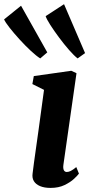

<svg xmlns="http://www.w3.org/2000/svg" viewBox="-110 -910 444 940"><path d="M137.5 10Q107 10 86.2 1.2Q65.5 -7.5 56 -23Q46.5 -38.5 49.5 -60Q52 -81.5 56.2 -112.5Q60.5 -143.5 66 -182.8Q71.5 -222 78 -268Q84.5 -314 91.2 -365Q98 -416 105.5 -470L48.5 -498.5L55.5 -537.5L239 -563.5L264.5 -551.5L200.5 -104Q198 -86 202.5 -77Q207 -68 217 -68Q226 -68 236.5 -73.2Q247 -78.5 263.5 -92L276.5 -60Q270.5 -51.5 252.8 -34.8Q235 -18 206 -4Q177 10 137.5 10ZM87 -624Q68.5 -635.5 41 -661Q13.5 -686.5 -14.2 -717Q-42 -747.5 -63 -774.2Q-84 -801 -90 -815L-7 -882L121.5 -653.5ZM270 -624Q252.5 -637.5 228 -665.5Q203.5 -693.5 179 -726.5Q154.5 -759.5 136.2 -788Q118 -816.5 113.5 -831L203.5 -889.5L306.5 -650Z"/></svg>

Font: Merriweather 28pt ExtraBold
Style: Italic
Weight: 800
Italic angle: -7.8°
Version: Version 2.101